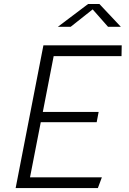

<svg xmlns="http://www.w3.org/2000/svg" viewBox="-20 -962 660 982"><path d="M60 0H480.5L501 -55H133.5L188.5 -337H474.5L484.5 -389.5H199L254.5 -675H601.5L602.5 -730H202ZM276 -825H341.5L454 -914L532.5 -825H598L488.5 -941.5H430.5Z"/></svg>

Font: Monaspace Krypton ExtraLight
Style: Italic
Weight: 200
Italic angle: -11°
Designer: Riley Cran & the Lettermatic Team
Foundry: Lettermatic
Version: Version 1.101 (Monaspace Krypton)